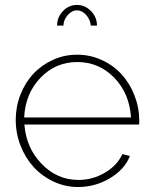

<svg xmlns="http://www.w3.org/2000/svg" viewBox="-20 -750 619 780"><path d="M237.8 -646H211.9Q211.9 -680.2 235.8 -705.1Q259.8 -730 293 -730Q325.2 -730 349.6 -705.1Q374 -680.2 374 -646H349.1Q346.2 -671.4 329.6 -689.7Q313 -708 293 -708Q272 -708 254.9 -688.5Q237.8 -668.9 237.8 -646ZM296.9 9.8Q245.1 9.8 198 -12.2Q150.9 -34.2 117.2 -70.8Q83.5 -107.4 63.7 -157.7Q43.9 -208 43.9 -263.2Q43.9 -316.9 63.2 -366Q82.5 -415 115.7 -450.4Q148.9 -485.8 195.1 -506.8Q241.2 -527.8 293 -527.8Q345.7 -527.8 392.6 -506.6Q439.5 -485.4 472.9 -449.2Q506.3 -413.1 525.9 -363.5Q545.4 -314 545.9 -259.8Q545.9 -249 544.9 -244.1H79.1Q86.4 -148.9 149.4 -84Q212.4 -19 298.8 -19Q356 -19 406 -48.3Q456.1 -77.6 477.1 -124L507.8 -116.2Q486.3 -61.5 426.5 -25.9Q366.7 9.8 296.9 9.8ZM78.1 -272.9H512.2Q505.9 -371.1 443.8 -434.6Q381.8 -498 293.9 -498Q206.1 -498 144.5 -434.1Q83 -370.1 78.1 -272.9Z"/></svg>

Font: Rawline ExtraLight
Style: Regular
Weight: 275
Designer: Matt McInerney, Pablo Impallari, Rodrigo Fuenzalida
Foundry: Matt McInerney, Pablo Impallari, Rodrigo Fuenzalida
Version: Version 4.020;PS 004.020;hotconv 1.0.88;makeotf.lib2.5.64775